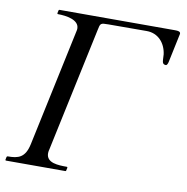

<svg xmlns="http://www.w3.org/2000/svg" viewBox="-78 -763 816 838"><g transform="rotate(10 330.0 -344.0)"><path d="M180.2 -78.1 297.9 -630.9C304.2 -661.6 304.2 -663.1 340.3 -663.1C482.4 -663.1 481 -663.6 509.8 -663.6C561 -663.6 593.8 -625 600.1 -576.2C601.1 -567.4 600.6 -552.7 602.5 -543C604 -535.2 609.9 -531.7 617.2 -531.7C623 -531.7 626 -541 627.4 -546.9C635.7 -585 654.8 -675.3 654.8 -676.8C654.8 -687 645 -688.5 630.4 -688.5H119.6C116.2 -688.5 115.2 -687 114.7 -684.6L112.3 -672.9C112.3 -669.4 113.3 -668.9 115.2 -668.9C151.9 -668.9 209.5 -660.6 209.5 -621.6C209.5 -618.2 209 -614.3 208 -610.4L97.2 -89.4C84 -27.3 53.2 -19.5 7.3 -19.5C3.9 -19.5 2.9 -17.1 2.4 -15.6L0 -3.9C0 -2.4 0 0 3.4 0H265.1C269 0 269 -2 269.5 -3.9L272 -15.6C272 -19 271 -19.5 269 -19.5C231.4 -19.5 178.2 -20.5 178.2 -63.5C178.2 -67.4 178.7 -71.8 179.7 -76.7C179.7 -77.1 180.2 -77.6 180.2 -78.1Z"/></g></svg>

Font: Cardo
Style: Italic
Weight: 400
Designer: David J. Perry
Foundry: David J. Perry
Version: Version 0.99